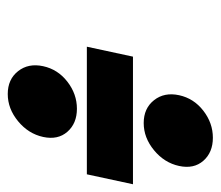

<svg xmlns="http://www.w3.org/2000/svg" viewBox="-56 -622 556 483"><g transform="rotate(90 221.5 -380.0)"><path d="M97 -321H418L443 -437H122ZM326 -638Q289 -638 258 -614Q227 -590 219 -553Q211 -516 231.5 -490Q252 -464 289 -464Q326 -464 357.5 -490Q389 -516 397 -553Q405 -590 384 -614Q363 -638 326 -638ZM253 -296Q216 -296 185 -272Q154 -248 146 -211Q138 -174 158.5 -148Q179 -122 216 -122Q253 -122 284.5 -148Q316 -174 324 -211Q332 -248 311 -272Q290 -296 253 -296Z"/></g></svg>

Font: Advent Pro Black
Style: Italic
Weight: 900
Italic angle: -12°
Version: Version 3.000